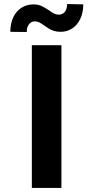

<svg xmlns="http://www.w3.org/2000/svg" viewBox="-20 -931 464 951"><path d="M284.2 0H137.7V-707H284.2ZM145.5 -909.2Q168 -909.2 184.3 -901.9Q200.7 -894.5 222.7 -879.9Q236.8 -869.1 247.8 -863.8Q258.8 -858.4 270.5 -858.4Q290.5 -858.4 301.5 -872.8Q312.5 -887.2 312.5 -911.1L392.6 -909.2Q392.1 -867.2 377.2 -836.4Q362.3 -805.7 336.9 -789.6Q311.5 -773.4 280.3 -773.4Q262.2 -773.4 248 -777.8Q233.9 -782.2 224.6 -787.8Q215.3 -793.5 200.2 -803.7Q185.5 -814.5 175.3 -819.8Q165 -825.2 152.3 -825.2Q134.8 -825.2 123.5 -810.8Q112.3 -796.4 112.3 -772.5L31.2 -773.4Q31.2 -815.9 46.4 -846.7Q61.5 -877.4 87.4 -893.3Q113.3 -909.2 145.5 -909.2Z"/></svg>

Font: Pretendard Std
Style: Bold
Weight: 700
Designer: Base glyphs from Inter by Rasmus Andersson; Hangeul glyphs from Noto Sans CJK(Source Han Sans) by Jang Soo-young and Kan
Foundry: Kil Hyung-jin
Version: Version 1.309